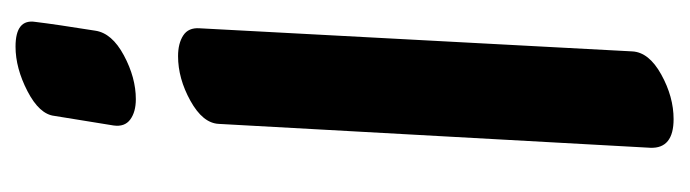

<svg xmlns="http://www.w3.org/2000/svg" viewBox="-332 -536 866 241"><g transform="rotate(-90 100.5 -415.0)"><path d="M151 -624Q167 -624 177 -617.5Q187 -611 186 -597L157 -54Q156 -33 128 -17.5Q100 -2 72 -2Q35 -2 36 -31L66 -573Q67 -593 95 -608.5Q123 -624 151 -624ZM97 -677Q124 -677 152 -692Q180 -707 183 -728Q191 -778 194 -803Q198 -828 163 -828Q136 -828 107 -813Q78 -798 76 -779L64 -705Q62 -691 71.5 -684Q81 -677 97 -677Z"/></g></svg>

Font: Sedgwick Ave Display
Style: Regular
Weight: 400
Designer: Kevin Burke, Pedro Vergani
Foundry: Google, Inc.
Version: Version 1.000